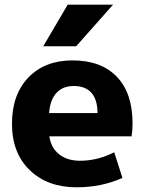

<svg xmlns="http://www.w3.org/2000/svg" viewBox="-20 -787 620 817"><path d="M268 -767H461L304 -590H164ZM189 -306H395Q394 -421 293 -421Q247 -421 220 -391.5Q193 -362 189 -306ZM190 -207Q197 -158 231.5 -130.5Q266 -103 321 -103Q395 -103 466 -139L501 -30Q412 10 306 10Q182 10 106.5 -63Q31 -136 31 -260Q31 -385 101 -457.5Q171 -530 289 -530Q410 -530 477 -460.5Q544 -391 544 -262Q544 -231 540 -207Z"/></svg>

Font: M PLUS 1p ExtraBold
Style: Regular
Weight: 800
Version: Version 1.062